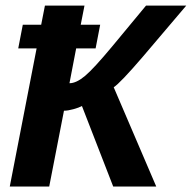

<svg xmlns="http://www.w3.org/2000/svg" viewBox="-20 -679 698 699"><path d="M63 -588.9H129.9L143.6 -658.7H287.6L273.9 -588.9H344.7L328.1 -502.9H257.3L232.9 -376Q257.8 -376 289.6 -402.6Q321.3 -429.2 388.7 -510.3L511.7 -658.7H658.2L498.5 -470.7Q418 -377 394 -361.3L548.8 0H392.1L278.3 -293Q267.6 -287.1 247.3 -281.5Q227.1 -275.9 212.9 -275.9L159.2 0H15.6L113.3 -502.9H46.4Z"/></svg>

Font: Liberation Mono
Style: Bold Italic
Weight: 700
Italic angle: -12°
Monospace: yes
Designer: Steve Matteson
Foundry: Ascender Corporation
Version: Version 2.1.5